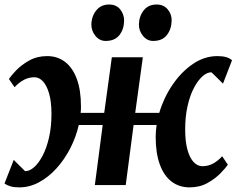

<svg xmlns="http://www.w3.org/2000/svg" viewBox="-24 -800 1024 830"><path d="M59.5 10Q36.5 10 21.2 5.5Q6 1 -4.5 -7L35.5 -109Q40 -104.5 46.2 -98Q52.5 -91.5 59.8 -84.5Q67 -77.5 73.5 -71Q80 -64.5 84.5 -60Q104 -60 123.8 -77.5Q143.5 -95 160.5 -127.5Q177.5 -160 188 -205.8Q198.5 -251.5 198.5 -307.5Q198.5 -360.5 188.2 -395.8Q178 -431 161.5 -448.5Q145 -466 125 -466Q101 -466 80 -455.2Q59 -444.5 39 -423L14.5 -458.5Q23.5 -472.5 46 -496Q68.5 -519.5 102.5 -538.5Q136.5 -557.5 180 -557.5Q224.5 -557.5 257.2 -532.5Q290 -507.5 308 -459Q326 -410.5 326 -340Q326 -333 325.8 -325.8Q325.5 -318.5 324.5 -312H426.5L459.5 -552.5H593.5L560.5 -312H664.5Q683.5 -377 721.5 -433Q759.5 -489 809.5 -523.2Q859.5 -557.5 916 -557.5Q938.5 -557.5 953.8 -553Q969 -548.5 979 -539.5L940 -438.5Q935 -443 928.8 -449.5Q922.5 -456 915.2 -463Q908 -470 901.5 -476.5Q895 -483 890 -487.5Q871 -487.5 851.2 -470Q831.5 -452.5 814.2 -419.8Q797 -387 786.8 -341.5Q776.5 -296 776.5 -240Q776.5 -187.5 786.5 -152Q796.5 -116.5 813.5 -99Q830.5 -81.5 850.5 -81.5Q875 -81.5 895.8 -92.2Q916.5 -103 936.5 -124.5L961 -88Q952 -74.5 929.2 -51Q906.5 -27.5 872.8 -8.8Q839 10 795.5 10Q750.5 10 717.5 -15.2Q684.5 -40.5 666.8 -89.2Q649 -138 649 -208Q649 -220.5 650 -233.5Q651 -246.5 653 -259.5H553.5L519.5 0H386L420 -259.5H316.5Q304.5 -207 279.5 -158.5Q254.5 -110 220 -72Q185.5 -34 144.5 -12Q103.5 10 59.5 10ZM432.5 -623Q406.5 -623 388.5 -645Q370.5 -667 371 -695Q372 -730.5 392.5 -755.5Q413 -780.5 447.5 -780.5Q479 -780.5 495.8 -759.2Q512.5 -738 512.5 -711.5Q512.5 -675 492.8 -649Q473 -623 432.5 -623ZM638 -623Q612 -623 594 -645Q576 -667 576.5 -695Q577.5 -730.5 597.5 -755.5Q617.5 -780.5 653 -780.5Q684 -780.5 701.2 -759.2Q718.5 -738 718 -711.5Q717.5 -675 697.8 -649Q678 -623 638 -623Z"/></svg>

Font: Merriweather 24pt
Style: Bold Italic
Weight: 700
Italic angle: -7.8°
Designer: Eben Sorkin
Foundry: Eben Sorkin
Version: Version 2.101